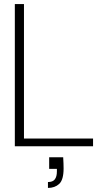

<svg xmlns="http://www.w3.org/2000/svg" viewBox="-20 -720 499 945"><path d="M53 0V-700H98V-38H438V0ZM216 205V176Q240 176 250 162.5Q260 149 260 124V111H222V54H291Q292 70 292.5 84Q293 98 293 109Q293 165 271.5 185Q250 205 216 205Z"/></svg>

Font: DM Sans 36pt ExtraLight
Style: Regular
Weight: 250
Designer: Colophon Foundry, Jonny Pinhorn
Foundry: Colophon Foundry
Version: Version 4.004;gftools[0.9.30]